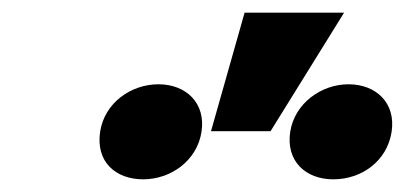

<svg xmlns="http://www.w3.org/2000/svg" viewBox="-20 -875 639 303"><path d="M138 -667C131 -620 162 -592 206 -592C249 -592 291 -621 298 -667C305 -712 274 -742 230 -742C187 -742 145 -713 138 -667ZM313 -668H407L523 -855H366ZM438 -667C431 -621 462 -592 506 -592C551 -592 591 -621 598 -667C605 -713 573 -742 530 -742C487 -742 445 -712 438 -667Z"/></svg>

Font: Asimov Pro
Style: UltObl
Weight: 900
Designer: Google
Version: Version 2.000980; 2014